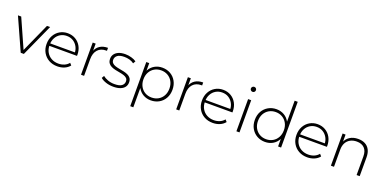

<svg xmlns="http://www.w3.org/2000/svg" viewBox="-10 -1738 5856 2927"><g transform="rotate(20 2918.5 -274.0)"><path d="M238 0 3 -522H56L276 -28H252L474 -522H525L289 0Z M831 4Q752 4 691.5 -30Q631 -64 596.5 -124Q562 -184 562 -261Q562 -339 594.5 -398.5Q627 -458 684 -492Q741 -526 812 -526Q883 -526 939.5 -493Q996 -460 1028.5 -400.5Q1061 -341 1061 -263Q1061 -260 1060.5 -256.5Q1060 -253 1060 -249H599V-288H1033L1013 -269Q1014 -330 987.5 -378.5Q961 -427 916 -454.5Q871 -482 812 -482Q754 -482 708.5 -454.5Q663 -427 637 -378.5Q611 -330 611 -268V-259Q611 -195 639.5 -145.5Q668 -96 718 -68.5Q768 -41 832 -41Q882 -41 925.5 -59Q969 -77 999 -114L1028 -81Q994 -39 942.5 -17.5Q891 4 831 4Z M1216 0V-522H1264V-379L1259 -395Q1281 -458 1333 -492Q1385 -526 1463 -526V-477Q1460 -477 1457 -477.5Q1454 -478 1451 -478Q1364 -478 1315 -423.5Q1266 -369 1266 -272V0Z M1739 4Q1674 4 1617.5 -15Q1561 -34 1530 -63L1553 -103Q1583 -77 1633 -58.5Q1683 -40 1741 -40Q1823 -40 1859 -67Q1895 -94 1895 -138Q1895 -170 1876.5 -188.5Q1858 -207 1827 -217Q1796 -227 1759 -233.5Q1722 -240 1685 -248Q1648 -256 1617 -271Q1586 -286 1567.5 -312.5Q1549 -339 1549 -383Q1549 -423 1571 -455Q1593 -487 1637 -506.5Q1681 -526 1747 -526Q1796 -526 1845.5 -512Q1895 -498 1926 -475L1903 -435Q1870 -460 1829 -471Q1788 -482 1746 -482Q1670 -482 1634.5 -454Q1599 -426 1599 -384Q1599 -351 1617.5 -331.5Q1636 -312 1667 -301.5Q1698 -291 1735 -284.5Q1772 -278 1809 -270Q1846 -262 1877 -247.5Q1908 -233 1926.5 -207.5Q1945 -182 1945 -139Q1945 -96 1921.5 -64Q1898 -32 1852 -14Q1806 4 1739 4Z M2347 4Q2278 4 2222.5 -28Q2167 -60 2134.5 -119.5Q2102 -179 2102 -261Q2102 -343 2134.5 -402.5Q2167 -462 2222.5 -494Q2278 -526 2347 -526Q2421 -526 2479.5 -492.5Q2538 -459 2571.5 -399Q2605 -339 2605 -261Q2605 -183 2571.5 -123Q2538 -63 2479.5 -29.5Q2421 4 2347 4ZM2085 194V-522H2133V-351L2125 -260L2135 -169V194ZM2344 -41Q2404 -41 2452 -68.5Q2500 -96 2527.5 -146Q2555 -196 2555 -261Q2555 -327 2527.5 -376.5Q2500 -426 2452 -453.5Q2404 -481 2344 -481Q2284 -481 2236.5 -453.5Q2189 -426 2161.5 -376.5Q2134 -327 2134 -261Q2134 -196 2161.5 -146Q2189 -96 2236.5 -68.5Q2284 -41 2344 -41Z M2760 0V-522H2808V-379L2803 -395Q2825 -458 2877 -492Q2929 -526 3007 -526V-477Q3004 -477 3001 -477.5Q2998 -478 2995 -478Q2908 -478 2859 -423.5Q2810 -369 2810 -272V0Z M3352 4Q3273 4 3212.5 -30Q3152 -64 3117.5 -124Q3083 -184 3083 -261Q3083 -339 3115.5 -398.5Q3148 -458 3205 -492Q3262 -526 3333 -526Q3404 -526 3460.5 -493Q3517 -460 3549.5 -400.5Q3582 -341 3582 -263Q3582 -260 3581.5 -256.5Q3581 -253 3581 -249H3120V-288H3554L3534 -269Q3535 -330 3508.5 -378.5Q3482 -427 3437 -454.5Q3392 -482 3333 -482Q3275 -482 3229.5 -454.5Q3184 -427 3158 -378.5Q3132 -330 3132 -268V-259Q3132 -195 3160.5 -145.5Q3189 -96 3239 -68.5Q3289 -41 3353 -41Q3403 -41 3446.5 -59Q3490 -77 3520 -114L3549 -81Q3515 -39 3463.5 -17.5Q3412 4 3352 4Z M3737 0V-522H3787V0ZM3762 -649Q3745 -649 3733 -661Q3721 -673 3721 -689Q3721 -706 3733 -718Q3745 -730 3762 -730Q3780 -730 3791.5 -718.5Q3803 -707 3803 -690Q3803 -673 3791.5 -661Q3780 -649 3762 -649Z M4199 4Q4126 4 4067.5 -29.5Q4009 -63 3975 -123Q3941 -183 3941 -261Q3941 -340 3975 -399.5Q4009 -459 4067.5 -492.5Q4126 -526 4199 -526Q4268 -526 4323.5 -494Q4379 -462 4411.5 -403Q4444 -344 4444 -261Q4444 -180 4412 -120Q4380 -60 4324.5 -28Q4269 4 4199 4ZM4202 -41Q4262 -41 4309.5 -68.5Q4357 -96 4384.5 -146Q4412 -196 4412 -261Q4412 -327 4384.5 -376.5Q4357 -426 4309.5 -453.5Q4262 -481 4202 -481Q4142 -481 4094.5 -453.5Q4047 -426 4019.5 -376.5Q3992 -327 3992 -261Q3992 -196 4019.5 -146Q4047 -96 4094.5 -68.5Q4142 -41 4202 -41ZM4413 0V-171L4422 -262L4412 -353V-742H4462V0Z M4885 4Q4806 4 4745.5 -30Q4685 -64 4650.5 -124Q4616 -184 4616 -261Q4616 -339 4648.5 -398.5Q4681 -458 4738 -492Q4795 -526 4866 -526Q4937 -526 4993.5 -493Q5050 -460 5082.5 -400.5Q5115 -341 5115 -263Q5115 -260 5114.5 -256.5Q5114 -253 5114 -249H4653V-288H5087L5067 -269Q5068 -330 5041.5 -378.5Q5015 -427 4970 -454.5Q4925 -482 4866 -482Q4808 -482 4762.5 -454.5Q4717 -427 4691 -378.5Q4665 -330 4665 -268V-259Q4665 -195 4693.5 -145.5Q4722 -96 4772 -68.5Q4822 -41 4886 -41Q4936 -41 4979.5 -59Q5023 -77 5053 -114L5082 -81Q5048 -39 4996.5 -17.5Q4945 4 4885 4Z M5525 -526Q5589 -526 5636.5 -501.5Q5684 -477 5710.5 -427.5Q5737 -378 5737 -305V0H5687V-301Q5687 -389 5642.5 -435Q5598 -481 5518 -481Q5457 -481 5412 -456Q5367 -431 5343.5 -386Q5320 -341 5320 -278V0H5270V-522H5318V-377L5311 -393Q5335 -455 5390 -490.5Q5445 -526 5525 -526Z"/></g></svg>

Font: Modern
Style: Regular
Weight: 300
Designer: Julieta Ulanovsky
Foundry: Julieta Ulanovsky
Version: Version 8.000